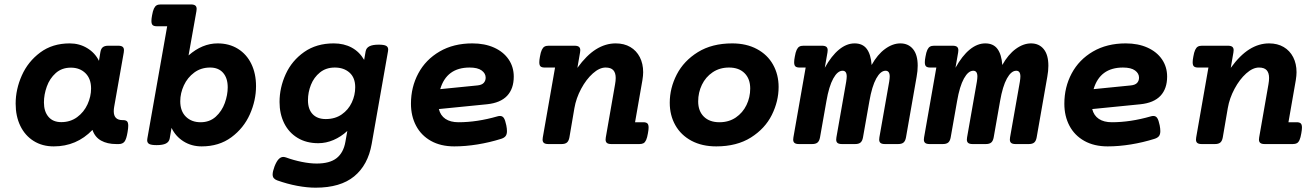

<svg xmlns="http://www.w3.org/2000/svg" viewBox="-20 -661 6036 881"><path d="M568.4 -84Q568.4 -72.8 565.4 -55.2Q560.1 -22.5 551.3 -11.2Q542.5 0 524.9 0H513.2Q472.2 0 443.8 -15.9Q415.5 -31.7 404.3 -64.9Q331.5 10.7 226.6 10.7Q173.8 10.7 134.3 -14.2Q94.7 -39.1 73.2 -83.5Q51.8 -127.9 51.8 -185.5Q51.8 -251 80.1 -314.7Q108.4 -378.4 164.6 -420.2Q220.7 -461.9 299.8 -461.9Q344.2 -461.9 380.1 -440.2Q416 -418.5 434.1 -381.8L440.4 -420.4Q442.9 -437 451.4 -444.1Q460 -451.2 476.6 -451.2H522.5Q536.1 -451.2 542.5 -446.3Q548.8 -441.4 548.8 -430.7Q548.8 -428.2 547.9 -420.4L503.9 -170.9Q502 -160.6 502 -150.4Q502 -109.9 542 -109.9H544.4Q557.1 -109.9 562.7 -104.5Q568.4 -99.1 568.4 -84ZM397.9 -254.9Q397.9 -299.8 372.1 -325.2Q346.2 -350.6 305.2 -350.6Q263.7 -350.6 235.8 -325.7Q208 -300.8 194.8 -263.9Q181.6 -227.1 181.6 -190.9Q181.6 -149.4 202.4 -125Q223.1 -100.6 261.2 -100.6Q302.7 -100.6 334 -123.5Q365.2 -146.5 381.6 -182.4Q397.9 -218.3 397.9 -254.9Z M882.3 -620.1Q882.3 -617.7 881.3 -609.9L845.2 -406.7Q908.2 -461.9 978.5 -461.9Q1031.7 -461.9 1071.8 -437Q1111.8 -412.1 1133.3 -367.7Q1154.8 -323.2 1154.8 -265.6Q1154.8 -200.2 1126.5 -136.5Q1098.1 -72.8 1041.5 -31Q984.9 10.7 905.3 10.7Q858.9 10.7 822.3 -12.2Q785.6 -35.2 767.1 -74.2L758.8 -25.9Q755.9 -9.8 741.2 -2.4Q726.6 4.9 698.7 4.9Q674.8 4.9 665 -0.2Q655.3 -5.4 655.3 -17.6Q655.3 -20 656.2 -25.9L747.1 -540.5H699.7Q686.5 -540.5 680.7 -545.7Q674.8 -550.8 674.8 -564.9Q674.8 -575.2 677.7 -590.3Q681.2 -610.8 686.3 -621.6Q691.4 -632.3 698.5 -636.5Q705.6 -640.6 717.3 -640.6H856Q869.6 -640.6 876 -635.7Q882.3 -630.9 882.3 -620.1ZM807.1 -196.3Q807.1 -150.9 833 -125.5Q858.9 -100.1 900.4 -100.1Q941.9 -100.1 970 -125.5Q998 -150.9 1011.5 -188.2Q1024.9 -225.6 1024.9 -260.3Q1024.9 -302.7 1003.7 -326.9Q982.4 -351.1 944.3 -351.1Q902.3 -351.1 871.3 -328.1Q840.3 -305.2 823.7 -269.3Q807.1 -233.4 807.1 -196.3Z M1650.9 -386.2 1657.7 -425.3Q1660.6 -441.4 1675.3 -448.7Q1689.9 -456.1 1717.8 -456.1Q1741.7 -456.1 1751.5 -450.9Q1761.2 -445.8 1761.2 -433.6Q1761.2 -431.2 1760.3 -425.3L1685.5 -0.5Q1668.5 96.2 1605.2 148.2Q1542 200.2 1428.2 200.2Q1389.6 200.2 1343.8 191.7Q1297.9 183.1 1251.5 166.5Q1241.2 162.6 1236.1 156.2Q1231 149.9 1231 139.2Q1231 126 1239.7 102.5Q1249 79.1 1258.8 69.1Q1268.6 59.1 1279.8 59.1Q1285.2 59.1 1292.5 61.5Q1327.1 74.2 1364.7 81.8Q1402.3 89.4 1433.1 89.4Q1493.2 89.4 1524.7 64.5Q1556.2 39.6 1564.9 -10.3L1573.7 -60.1Q1544.4 -33.2 1510.3 -18.6Q1476.1 -3.9 1440.4 -3.9Q1385.7 -3.9 1345.5 -28.3Q1305.2 -52.7 1283.9 -95.7Q1262.7 -138.7 1262.7 -192.9Q1262.7 -258.8 1291 -320.8Q1319.3 -382.8 1375.7 -422.4Q1432.1 -461.9 1511.2 -461.9Q1558.1 -461.9 1593.8 -442.6Q1629.4 -423.3 1650.9 -386.2ZM1393.1 -201.2Q1393.1 -159.7 1414.6 -137.2Q1436 -114.7 1474.6 -114.7Q1517.6 -114.7 1548.1 -136Q1578.6 -157.2 1594.2 -190.7Q1609.9 -224.1 1609.9 -260.7Q1609.9 -304.7 1583.7 -327.9Q1557.6 -351.1 1516.1 -351.1Q1476.1 -351.1 1448.2 -328.6Q1420.4 -306.2 1406.7 -271.7Q1393.1 -237.3 1393.1 -201.2Z M2274.4 -128.9Q2285.6 -128.9 2292 -119.4Q2298.3 -109.9 2303.2 -85.9Q2306.2 -70.8 2306.2 -59.6Q2306.2 -44.4 2299.8 -36.4Q2293.5 -28.3 2279.3 -23.9Q2226.6 -7.3 2171.1 1.7Q2115.7 10.7 2064.5 10.7Q2002.4 10.7 1957.5 -14.4Q1912.6 -39.6 1889.2 -84Q1865.7 -128.4 1865.7 -185.1Q1865.7 -261.2 1899.4 -324.2Q1933.1 -387.2 1997.1 -424.6Q2061 -461.9 2147.5 -461.9Q2204.1 -461.9 2247.1 -442.6Q2290 -423.3 2313.7 -388.7Q2337.4 -354 2337.4 -309.6Q2337.4 -253.9 2306.9 -221.4Q2276.4 -189 2214.8 -182.6L1993.7 -160.6Q2001 -130.9 2023.9 -115.5Q2046.9 -100.1 2084 -100.1Q2168.9 -100.1 2262.2 -127Q2268.1 -128.9 2274.4 -128.9ZM2000 -252 2170.4 -269Q2190.9 -271 2199.7 -280.8Q2208.5 -290.5 2208.5 -304.7Q2208.5 -324.2 2190.2 -337.6Q2171.9 -351.1 2134.8 -351.1Q2029.3 -351.1 2000 -252Z M2931.2 -329.6Q2931.2 -314.5 2927.7 -293L2894 -100.1H2931.6Q2944.3 -100.1 2950.2 -95Q2956.1 -89.8 2956.1 -75.7Q2956.1 -65.9 2953.1 -49.8Q2949.7 -29.3 2944.8 -18.6Q2939.9 -7.8 2932.9 -3.9Q2925.8 0 2914.1 0H2785.2Q2771.5 0 2765.1 -4.9Q2758.8 -9.8 2758.8 -20.5Q2758.8 -22.9 2759.8 -30.8L2802.2 -273.9Q2805.2 -290 2805.2 -303.2Q2805.2 -326.7 2794.2 -338.9Q2783.2 -351.1 2758.8 -351.1Q2730.5 -351.1 2700.2 -324Q2669.9 -296.9 2646.7 -253.7Q2623.5 -210.4 2615.7 -165L2592.8 -30.8Q2589.8 -14.2 2581.5 -7.1Q2573.2 0 2556.6 0H2496.1Q2482.4 0 2476.1 -4.9Q2469.7 -9.8 2469.7 -20.5Q2469.7 -22.9 2470.7 -30.8L2526.9 -351.1H2479.5Q2466.3 -351.1 2460.4 -356.2Q2454.6 -361.3 2454.6 -375.5Q2454.6 -385.7 2457.5 -400.9Q2460.9 -421.4 2466.1 -432.1Q2471.2 -442.9 2478.3 -447Q2485.4 -451.2 2497.1 -451.2H2616.2Q2629.9 -451.2 2636.2 -446.3Q2642.6 -441.4 2642.6 -430.7Q2642.6 -428.2 2641.6 -420.4L2629.4 -349.6Q2671.4 -407.7 2714.8 -434.8Q2758.3 -461.9 2805.2 -461.9Q2843.8 -461.9 2872.1 -445.3Q2900.4 -428.7 2915.8 -398.7Q2931.2 -368.7 2931.2 -329.6Z M3552.7 -261.7Q3552.7 -196.3 3521.5 -133.5Q3490.2 -70.8 3425.5 -30Q3360.8 10.7 3266.6 10.7Q3201.2 10.7 3152.8 -15.1Q3104.5 -41 3078.9 -86.4Q3053.2 -131.8 3053.2 -189.5Q3053.2 -256.8 3085.4 -319.3Q3117.7 -381.8 3182.4 -421.9Q3247.1 -461.9 3339.8 -461.9Q3404.8 -461.9 3453.1 -436Q3501.5 -410.2 3527.1 -364.5Q3552.7 -318.8 3552.7 -261.7ZM3183.6 -195.8Q3183.6 -151.4 3209.7 -125.7Q3235.8 -100.1 3281.2 -100.1Q3324.2 -100.1 3356.2 -121.8Q3388.2 -143.6 3405.3 -179Q3422.4 -214.4 3422.4 -254.9Q3422.4 -299.3 3396.5 -325.2Q3370.6 -351.1 3325.2 -351.1Q3282.2 -351.1 3250 -329.3Q3217.8 -307.6 3200.7 -272Q3183.6 -236.3 3183.6 -195.8Z M4190.9 -359.4Q4190.9 -335.4 4186 -309.1L4137.2 -30.8Q4134.3 -14.2 4126 -7.1Q4117.7 0 4101.1 0H4040.5Q4026.9 0 4020.5 -4.9Q4014.2 -9.8 4014.2 -20.5Q4014.2 -22.9 4015.1 -30.8L4060.1 -286.1Q4062.5 -301.8 4062.5 -310.1Q4062.5 -336.4 4043.5 -336.4Q4020.5 -336.4 4000.7 -300.8Q3981 -265.1 3969.2 -196.8L3939.9 -30.8Q3937 -14.2 3928.7 -7.1Q3920.4 0 3903.8 0H3843.3Q3829.6 0 3823.2 -4.9Q3816.9 -9.8 3816.9 -20.5Q3816.9 -22.9 3817.9 -30.8L3862.8 -286.1Q3865.2 -301.8 3865.2 -310.1Q3865.2 -336.4 3846.2 -336.4Q3823.2 -336.4 3803.5 -300.8Q3783.7 -265.1 3772 -196.8L3742.7 -30.8Q3739.7 -14.2 3731.4 -7.1Q3723.1 0 3706.5 0H3646Q3632.3 0 3626 -4.9Q3619.6 -9.8 3619.6 -20.5Q3619.6 -22.9 3620.6 -30.8L3676.8 -351.1H3648.9Q3635.7 -351.1 3629.9 -356.2Q3624 -361.3 3624 -375.5Q3624 -385.7 3627 -400.9Q3630.4 -421.4 3635.5 -432.1Q3640.6 -442.9 3647.7 -447Q3654.8 -451.2 3666.5 -451.2H3751.5Q3765.1 -451.2 3771.5 -446.3Q3777.8 -441.4 3777.8 -430.7Q3777.8 -428.2 3776.9 -420.4L3764.6 -350.1Q3795.4 -405.3 3830.1 -433.6Q3864.7 -461.9 3901.4 -461.9Q3938.5 -461.9 3957.3 -436.5Q3976.1 -411.1 3979.5 -362.8Q4006.3 -411.1 4041.3 -436.5Q4076.2 -461.9 4111.3 -461.9Q4147.9 -461.9 4169.4 -435.8Q4190.9 -409.7 4190.9 -359.4Z M4790.5 -359.4Q4790.5 -335.4 4785.6 -309.1L4736.8 -30.8Q4733.9 -14.2 4725.6 -7.1Q4717.3 0 4700.7 0H4640.1Q4626.5 0 4620.1 -4.9Q4613.8 -9.8 4613.8 -20.5Q4613.8 -22.9 4614.7 -30.8L4659.7 -286.1Q4662.1 -301.8 4662.1 -310.1Q4662.1 -336.4 4643.1 -336.4Q4620.1 -336.4 4600.3 -300.8Q4580.6 -265.1 4568.8 -196.8L4539.6 -30.8Q4536.6 -14.2 4528.3 -7.1Q4520 0 4503.4 0H4442.9Q4429.2 0 4422.9 -4.9Q4416.5 -9.8 4416.5 -20.5Q4416.5 -22.9 4417.5 -30.8L4462.4 -286.1Q4464.8 -301.8 4464.8 -310.1Q4464.8 -336.4 4445.8 -336.4Q4422.9 -336.4 4403.1 -300.8Q4383.3 -265.1 4371.6 -196.8L4342.3 -30.8Q4339.4 -14.2 4331.1 -7.1Q4322.8 0 4306.2 0H4245.6Q4231.9 0 4225.6 -4.9Q4219.2 -9.8 4219.2 -20.5Q4219.2 -22.9 4220.2 -30.8L4276.4 -351.1H4248.5Q4235.4 -351.1 4229.5 -356.2Q4223.6 -361.3 4223.6 -375.5Q4223.6 -385.7 4226.6 -400.9Q4230 -421.4 4235.1 -432.1Q4240.2 -442.9 4247.3 -447Q4254.4 -451.2 4266.1 -451.2H4351.1Q4364.7 -451.2 4371.1 -446.3Q4377.4 -441.4 4377.4 -430.7Q4377.4 -428.2 4376.5 -420.4L4364.3 -350.1Q4395 -405.3 4429.7 -433.6Q4464.4 -461.9 4501 -461.9Q4538.1 -461.9 4556.9 -436.5Q4575.7 -411.1 4579.1 -362.8Q4606 -411.1 4640.9 -436.5Q4675.8 -461.9 4710.9 -461.9Q4747.6 -461.9 4769 -435.8Q4790.5 -409.7 4790.5 -359.4Z M5272.5 -128.9Q5283.7 -128.9 5290 -119.4Q5296.4 -109.9 5301.3 -85.9Q5304.2 -70.8 5304.2 -59.6Q5304.2 -44.4 5297.9 -36.4Q5291.5 -28.3 5277.3 -23.9Q5224.6 -7.3 5169.2 1.7Q5113.8 10.7 5062.5 10.7Q5000.5 10.7 4955.6 -14.4Q4910.6 -39.6 4887.2 -84Q4863.8 -128.4 4863.8 -185.1Q4863.8 -261.2 4897.5 -324.2Q4931.2 -387.2 4995.1 -424.6Q5059.1 -461.9 5145.5 -461.9Q5202.1 -461.9 5245.1 -442.6Q5288.1 -423.3 5311.8 -388.7Q5335.4 -354 5335.4 -309.6Q5335.4 -253.9 5304.9 -221.4Q5274.4 -189 5212.9 -182.6L4991.7 -160.6Q4999 -130.9 5022 -115.5Q5044.9 -100.1 5082 -100.1Q5167 -100.1 5260.3 -127Q5266.1 -128.9 5272.5 -128.9ZM4998 -252 5168.5 -269Q5189 -271 5197.8 -280.8Q5206.5 -290.5 5206.5 -304.7Q5206.5 -324.2 5188.2 -337.6Q5169.9 -351.1 5132.8 -351.1Q5027.3 -351.1 4998 -252Z M5929.2 -329.6Q5929.2 -314.5 5925.8 -293L5892.1 -100.1H5929.7Q5942.4 -100.1 5948.2 -95Q5954.1 -89.8 5954.1 -75.7Q5954.1 -65.9 5951.2 -49.8Q5947.8 -29.3 5942.9 -18.6Q5938 -7.8 5930.9 -3.9Q5923.8 0 5912.1 0H5783.2Q5769.5 0 5763.2 -4.9Q5756.8 -9.8 5756.8 -20.5Q5756.8 -22.9 5757.8 -30.8L5800.3 -273.9Q5803.2 -290 5803.2 -303.2Q5803.2 -326.7 5792.2 -338.9Q5781.2 -351.1 5756.8 -351.1Q5728.5 -351.1 5698.2 -324Q5668 -296.9 5644.8 -253.7Q5621.6 -210.4 5613.8 -165L5590.8 -30.8Q5587.9 -14.2 5579.6 -7.1Q5571.3 0 5554.7 0H5494.1Q5480.5 0 5474.1 -4.9Q5467.8 -9.8 5467.8 -20.5Q5467.8 -22.9 5468.8 -30.8L5524.9 -351.1H5477.5Q5464.4 -351.1 5458.5 -356.2Q5452.6 -361.3 5452.6 -375.5Q5452.6 -385.7 5455.6 -400.9Q5459 -421.4 5464.1 -432.1Q5469.2 -442.9 5476.3 -447Q5483.4 -451.2 5495.1 -451.2H5614.3Q5627.9 -451.2 5634.3 -446.3Q5640.6 -441.4 5640.6 -430.7Q5640.6 -428.2 5639.6 -420.4L5627.4 -349.6Q5669.4 -407.7 5712.9 -434.8Q5756.3 -461.9 5803.2 -461.9Q5841.8 -461.9 5870.1 -445.3Q5898.4 -428.7 5913.8 -398.7Q5929.2 -368.7 5929.2 -329.6Z"/></svg>

Font: Courier Prime
Style: Bold Italic
Weight: 700
Italic angle: -10°
Designer: Alan Dague-Greene
Foundry: Quote-Unquote Apps
Version: Version 3.018